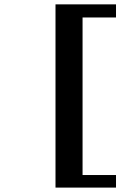

<svg xmlns="http://www.w3.org/2000/svg" viewBox="-20 -728 588 880"><path d="M234.4 131.8V-708H511.7V-647.9H358.4V74.2H511.7V131.8Z"/></svg>

Font: Charis SIL Phon
Style: Bold
Weight: 700
Foundry: SIL International
Version: Version 5.000